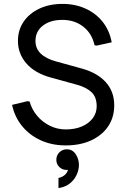

<svg xmlns="http://www.w3.org/2000/svg" viewBox="-20 -733 654 985"><path d="M317 13Q247 13 189.5 -13Q132 -39 93.5 -86Q55 -133 42 -195L121 -214L132 -212Q143 -172 170 -139.5Q197 -107 235.5 -88Q274 -69 317 -69Q364 -69 399.5 -84Q435 -99 455.5 -126Q476 -153 476 -188Q476 -235 449.5 -260Q423 -285 376 -298L241 -335Q158 -358 115 -408Q72 -458 72 -523Q72 -579 101 -621.5Q130 -664 181.5 -688.5Q233 -713 301 -713Q366 -713 419.5 -688.5Q473 -664 507.5 -620Q542 -576 553 -516L476 -499L465 -501Q452 -561 407.5 -596Q363 -631 300 -631Q238 -631 200 -601.5Q162 -572 162 -523Q162 -484 189 -458Q216 -432 267 -418L401 -381Q480 -359 523 -311Q566 -263 566 -193Q566 -131 535 -85Q504 -39 448 -13Q392 13 317 13ZM280 232V180Q303 175 316.5 160.5Q330 146 330 127Q330 111 325 101L359 83Q362 93 362 103Q362 119 354 126.5Q346 134 336.5 136.5Q327 139 323 139Q300 139 284.5 124Q269 109 269 87Q269 64 284.5 48.5Q300 33 323 33Q352 33 368.5 58Q385 83 385 114Q385 136 374.5 161Q364 186 341 206Q318 226 280 232Z"/></svg>

Font: Fustat Medium
Style: Regular
Weight: 500
Designer: Mohamed Gaber, Khaled Hosny, Laura Garcia Mut
Foundry: Kief Type Foundry, Alif Type Foundry, Hard Type Foundry
Version: Version 1.007